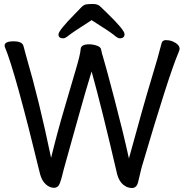

<svg xmlns="http://www.w3.org/2000/svg" viewBox="-20 -918 920 962"><path d="M672 -6Q665 24 641 24Q617 24 596.5 6.5Q576 -11 567 -45Q490 -377 439 -560Q411 -470 367.5 -313.5Q324 -157 310.5 -109.5Q297 -62 293 -44Q289 -26 280.5 -1.5Q272 23 250.5 23Q229 23 209.5 5.5Q190 -12 181 -45Q56 -560 5 -681Q3 -685 3 -689Q3 -711 48 -711Q93 -711 98 -686L112 -634Q176 -416 236 -127Q265 -247 303 -376Q341 -505 361.5 -575Q382 -645 384 -670Q384 -696 427 -696Q446 -696 466 -689Q486 -682 487 -668Q489 -655 499.5 -621Q510 -587 553.5 -421.5Q597 -256 626 -124Q701 -399 737.5 -518.5Q774 -638 790 -703Q795 -717 811 -717Q827 -717 842 -712Q880 -696 880 -673Q880 -669 874 -654Q825 -539 689 -77Q685 -62 681 -43.5Q677 -25 672 -6ZM297 -726Q273 -726 273 -745.5Q273 -765 356 -849Q376 -870 388 -882Q400 -894 411.5 -896Q423 -898 446.5 -898Q470 -898 483 -885Q496 -872 516 -853Q604 -768 604 -747Q604 -726 580 -726Q570 -726 551.5 -742Q533 -758 439 -817Q342 -755 324.5 -740.5Q307 -726 297 -726Z"/></svg>

Font: LXGW WenKai TC
Style: Bold
Weight: 700
Designer: LXGW / Fontworks Inc.
Foundry: LXGW / Fontworks Inc.
Version: Version 1.330;April 28, 2024